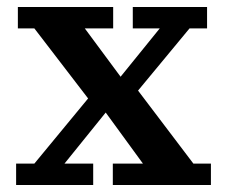

<svg xmlns="http://www.w3.org/2000/svg" viewBox="-20 -528 645 548"><path d="M26 0V-61H78L262 -284H363L532 -61H582V0H302V-61H388L267 -227H298L164 -61H246V0ZM243 -232 78 -447H31V-508H303V-447H222L339 -289H308L436 -447H359V-508H571V-447H521L343 -232Z"/></svg>

Font: Montagu Slab Medium
Style: Regular
Weight: 500
Version: Version 1.000